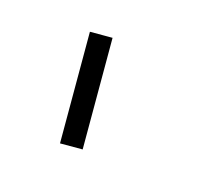

<svg xmlns="http://www.w3.org/2000/svg" viewBox="-39 -801 245 221"><g transform="rotate(15 83.5 -690.5)"><path d="M46 -624V-757H73V-624Z"/></g></svg>

Font: Envoyer
Style: Regular
Weight: 400
Version: Version 0.1